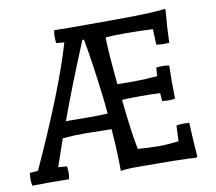

<svg xmlns="http://www.w3.org/2000/svg" viewBox="-75 -734 925 824"><g transform="rotate(-10 387.5 -321.5)"><path d="M475 -76Q527 -72 566 -72Q605 -72 653 -78L656 -146Q672 -149 686 -149Q700 -149 712 -148Q715 -72 721 0L716 5Q671 0 436 0Q419 0 387 4Q387 -77 379 -179Q297 -181 258.5 -181Q220 -181 166 -177L125 -58L163 -55Q165 -39 165 -27.5Q165 -16 162 1Q126 0 79.5 0Q33 0 2 1Q-1 -14 -1 -25.5Q-1 -37 1 -55L37 -58Q188 -388 244 -581L209 -584Q207 -602 207 -613.5Q207 -625 210 -640Q231 -639 261 -639H446Q650 -639 691 -648L696 -643Q689 -566 687 -501Q675 -500 661.5 -500Q648 -500 631 -503L628 -571Q568 -574 509.5 -574Q451 -574 422 -571Q423 -508 437 -365Q457 -364 504 -364Q551 -364 611 -369L614 -406Q630 -408 642 -408Q654 -408 670 -405Q669 -370 669 -332.5Q669 -295 670 -261Q655 -258 643.5 -258Q632 -258 614 -260L611 -295Q573 -297 528 -297Q483 -297 445 -295Q460 -149 475 -76ZM374 -248 368 -310Q347 -483 329 -578H322Q240 -380 192 -247Q234 -246 291.5 -246Q349 -246 374 -248Z"/></g></svg>

Font: Port Lligat Slab
Style: Regular
Weight: 400
Designer: Dario Muhafara, Eduardo Rodriguez Tunni
Foundry: Tipo
Version: Version 1.002